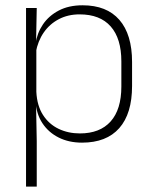

<svg xmlns="http://www.w3.org/2000/svg" viewBox="-20 -516 562 708"><path d="M282.5 10Q234 10 196.5 -8.8Q159 -27.5 136.5 -61.5Q114 -95.5 111.5 -141H98.5L114 -177.5Q116.5 -126.5 138.5 -92.2Q160.5 -58 196 -41Q231.5 -24 274.5 -24Q348.5 -24 388 -68.2Q427.5 -112.5 427.5 -197V-289.5Q427.5 -374 388.2 -418.5Q349 -463 273.5 -463Q230.5 -463 196.8 -445.2Q163 -427.5 141.2 -396Q119.5 -364.5 112 -322.5L99 -354H111Q116.5 -393.5 138.2 -425.8Q160 -458 196.8 -477.2Q233.5 -496.5 284.5 -496.5Q373.5 -496.5 420.2 -442.8Q467 -389 467 -287.5V-199Q467 -97 419.8 -43.5Q372.5 10 282.5 10ZM76 172V-486.5H115.5L113 -361L114 -346V-138.5L113 -128L115.5 4.5V172Z"/></svg>

Font: Anek Gujarati ExtraLight
Style: Regular
Weight: 250
Version: Version 1.003